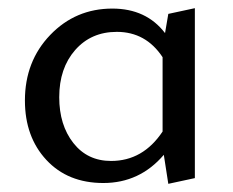

<svg xmlns="http://www.w3.org/2000/svg" viewBox="-20 -443 571 470"><path d="M392 -409 457 -423V-7L392 7L381 -64Q322 5 233 5Q146 5 93.5 -51.5Q41 -108 41 -197Q41 -293 103 -357.5Q165 -422 255 -422Q338 -422 384 -362ZM252 -49Q330 -49 378 -121V-303Q337 -365 266 -365Q203 -365 164 -320.5Q125 -276 125 -205Q125 -137 159.5 -93Q194 -49 252 -49Z"/></svg>

Font: EauTestInfant Medium
Style: Regular
Weight: 500
Designer: Christian Thalmann (Catharsis Fonts)
Version: Version 0.001;PS 000.001;hotconv 1.0.88;makeotf.lib2.5.64775